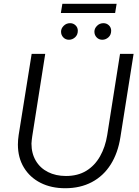

<svg xmlns="http://www.w3.org/2000/svg" viewBox="-20 -986 736 1019"><path d="M326 13Q252 13 195.5 -15.5Q139 -44 107 -96.5Q75 -149 75 -219Q75 -231 76 -243.5Q77 -256 79 -269L148 -700H220L151 -262Q150 -252 148.5 -242.5Q147 -233 147 -224Q147 -172 170 -133Q193 -94 234.5 -73Q276 -52 330 -52Q393 -52 438 -79.5Q483 -107 511 -156.5Q539 -206 549 -269L617 -700H689L619 -258Q606 -174 567.5 -113Q529 -52 467.5 -19.5Q406 13 326 13ZM523 -775Q505 -775 493 -787.5Q481 -800 481 -818Q481 -835 495 -849Q509 -863 529 -863Q546 -863 558 -851.5Q570 -840 570 -823Q570 -801 555.5 -788Q541 -775 523 -775ZM346 -775Q328 -775 316 -787.5Q304 -800 304 -818Q304 -835 318 -849Q332 -863 352 -863Q369 -863 381 -851.5Q393 -840 393 -823Q393 -801 378.5 -788Q364 -775 346 -775ZM303 -917 311 -966H599L591 -917Z"/></svg>

Font: MuseoModerno Light
Style: Italic
Weight: 300
Italic angle: -9°
Designer: Pablo Cosgaya, Héctor Gatti, Marcela Romero, and the Authors of The MuseoModerno Project.
Foundry: Omnibus-Type Team
Version: Version 1.003